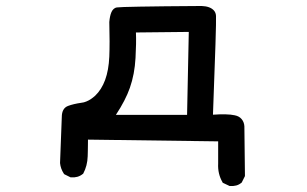

<svg xmlns="http://www.w3.org/2000/svg" viewBox="-20 -490 1040 651"><path d="M757.3 140.1 736.8 130.4 734.9 129.4 734.4 127.9Q717.8 99.1 719.7 64.5V-10.7L278.3 -16.6Q278.3 -6.8 278.1 2.7Q277.8 12.2 277.8 21.5Q277.8 30.8 277.3 40Q276.4 71.8 262.2 98.6L261.2 99.6L260.3 100.1Q244.1 113.3 220.2 111.3H219.2L218.3 110.8L198.7 101.1L197.3 100.1L196.3 98.6Q185.5 82 183.6 63V62.5L189.5 -92.8Q189.5 -123 210.9 -130.9Q229 -137.7 256.3 -141.6Q260.7 -142.1 264.6 -143.1Q268.6 -144 272.5 -145.8Q276.4 -147.5 280.3 -149.4Q284.2 -151.4 287.8 -153.8Q291.5 -156.2 295.2 -159.2Q298.8 -162.1 302.7 -165.5Q324.2 -186 336.4 -218.8Q348.6 -252 350.6 -297.9Q352.5 -344.7 350.6 -415V-415.5Q351.6 -426.3 353.3 -434.3Q355 -442.4 357.9 -449Q360.8 -455.6 365.5 -459.7Q370.1 -463.9 376 -464.8Q385.3 -466.3 454.6 -467.5Q523.9 -468.8 663.1 -469.7H663.6Q678.2 -469.2 688.7 -465.3Q699.2 -461.4 705.6 -454.1Q711.9 -446.8 712.4 -436Q713.9 -409.7 702.1 -101.1Q714.8 -102.1 725.3 -102.3Q735.8 -102.5 745.1 -102.3Q754.4 -102.1 762 -101.3Q769.5 -100.6 775.9 -99.1Q783.2 -97.7 789.1 -94.5Q794.9 -91.3 799.1 -86.4Q803.2 -81.5 805.7 -75.4Q808.1 -69.3 808.6 -62V-61.5L810.5 105.5V106.9L810.1 107.9L800.3 127.4L799.8 128.9L798.8 129.4Q791 136.2 781 138.9Q771 141.6 759.3 140.6H758.3ZM614.3 -100.6 620.1 -381.8 440.9 -379.9Q442.4 -344.2 439.5 -293.5Q436.5 -238.3 420.4 -192.4Q405.8 -150.4 373 -100.6Z"/></svg>

Font: NaikaiFont
Style: SemiBold
Weight: 600
Version: Version 1.89